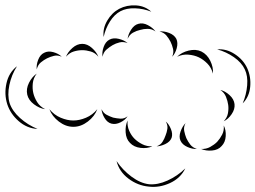

<svg xmlns="http://www.w3.org/2000/svg" viewBox="-210 -726 970 729"><g transform="rotate(90 275.5 -361.0)"><path d="M98 -700Q95 -735 116 -767Q137 -799 169 -814Q202 -829 240 -825.5Q278 -822 303 -797Q270 -811 234.5 -814Q199 -817 174 -805Q148 -793 127.5 -763.5Q107 -734 98 -700ZM252 -712Q256 -730 271.5 -747Q287 -764 306 -766Q325 -768 344 -755Q363 -742 371 -725Q357 -738 340.5 -741Q324 -744 309 -742Q294 -740 278 -733.5Q262 -727 252 -712ZM387 -725Q404 -734 427.5 -732.5Q451 -731 465 -717Q480 -704 482 -680.5Q484 -657 476 -639Q477 -658 468.5 -673.5Q460 -689 449 -700Q437 -711 421.5 -719Q406 -727 387 -725ZM126 -548Q109 -565 102.5 -592Q96 -619 106 -640Q117 -662 141.5 -674Q166 -686 190 -684Q167 -678 151.5 -662.5Q136 -647 128 -630Q120 -613 118 -591Q116 -569 126 -548ZM476 -623Q477 -606 468.5 -587Q460 -568 445 -561Q430 -554 410 -561Q390 -568 378 -580Q393 -572 408 -575Q423 -578 435 -583Q448 -589 459.5 -598Q471 -607 476 -623ZM550 -579Q587 -561 605.5 -521Q624 -481 619 -440Q615 -398 588.5 -363Q562 -328 522 -318Q556 -341 581 -374.5Q606 -408 610 -441Q613 -474 596 -511.5Q579 -549 550 -579ZM30 -481Q28 -498 35.5 -517.5Q43 -537 58 -545Q73 -552 93.5 -546.5Q114 -541 126 -529Q111 -536 96 -532.5Q81 -529 69 -523Q57 -517 45.5 -507.5Q34 -498 30 -481ZM372 -505Q382 -517 400.5 -524.5Q419 -532 434 -527Q449 -521 457.5 -503Q466 -485 466 -470Q461 -485 449 -492.5Q437 -500 425 -504Q413 -509 399.5 -511Q386 -513 372 -505ZM58 -360Q41 -362 23 -373.5Q5 -385 1 -401Q-4 -418 6 -437Q16 -456 30 -466Q20 -452 20 -436.5Q20 -421 24 -408Q27 -394 34.5 -380.5Q42 -367 58 -360ZM466 -454Q475 -434 472 -409Q469 -384 453 -369Q438 -354 412.5 -352.5Q387 -351 368 -360Q389 -358 407 -366Q425 -374 437 -386Q449 -398 458 -415.5Q467 -433 466 -454ZM51 -269Q19 -265 -11 -282.5Q-41 -300 -56 -328Q-71 -357 -69 -391.5Q-67 -426 -45 -450Q-57 -420 -58 -388Q-59 -356 -47 -333Q-35 -310 -8 -293Q19 -276 51 -269ZM126 -265Q109 -262 89 -269Q69 -276 61 -291Q53 -306 58 -326.5Q63 -347 74 -360Q68 -344 71.5 -329.5Q75 -315 82 -303Q89 -291 99 -279.5Q109 -268 126 -265ZM352 -360Q366 -351 375 -333Q384 -315 380 -299Q376 -283 358.5 -272.5Q341 -262 325 -261Q340 -268 346.5 -280.5Q353 -293 357 -305Q360 -318 361 -332.5Q362 -347 352 -360ZM126 -126Q108 -133 92.5 -150.5Q77 -168 77 -188Q77 -207 92.5 -224.5Q108 -242 126 -249Q111 -237 106 -220Q101 -203 101 -188Q101 -172 106 -155.5Q111 -139 126 -126ZM325 -245Q352 -235 372 -209Q392 -183 392 -154Q392 -125 372 -99Q352 -73 325 -63Q347 -81 357.5 -106Q368 -131 368 -154Q368 -177 357.5 -202Q347 -227 325 -245ZM174 -15Q157 -13 137.5 -20.5Q118 -28 111 -43Q103 -58 108.5 -78Q114 -98 126 -110Q119 -95 122.5 -80.5Q126 -66 132 -54Q138 -42 147.5 -30.5Q157 -19 174 -15ZM325 -47Q322 -25 306.5 -4.5Q291 16 270 21Q248 26 225 14.5Q202 3 190 -15Q207 -2 227 0Q247 2 264 -2Q281 -6 298 -16.5Q315 -27 325 -47ZM400 -18Q398 22 370.5 53.5Q343 85 306 97Q268 109 227 100Q186 91 162 60Q195 81 233.5 89Q272 97 302 88Q332 78 358.5 48.5Q385 19 400 -18Z"/></g></svg>

Font: Rubik Puddles
Style: Regular
Weight: 400
Designer: Hubert and Fischer, NaN
Foundry: Hubert and Fischer, NaN
Version: Version 2.200